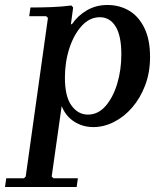

<svg xmlns="http://www.w3.org/2000/svg" viewBox="-77 -499 660 769"><path d="M-57 250 -52 215H19L26 208L115 -427L108 -434H40L45 -469Q88 -469 128.5 -470.5Q169 -472 209 -477L216 -469L207 -402H211Q235 -437 271.5 -458Q308 -479 353 -479Q402 -479 440.5 -456Q479 -433 501.5 -386.5Q524 -340 524 -271Q524 -209 504.5 -157.5Q485 -106 452.5 -68.5Q420 -31 379.5 -10.5Q339 10 297 10Q254 10 220 -12Q186 -34 170 -74L130 208L137 215H235L230 250ZM183 -188Q183 -112 209.5 -76Q236 -40 275 -40Q316 -40 346 -74.5Q376 -109 392.5 -164Q409 -219 409 -281Q409 -356 386 -393Q363 -430 323 -430Q282 -430 250.5 -395.5Q219 -361 201 -306Q183 -251 183 -188Z"/></svg>

Font: Brygada 1918 SemiBold
Style: Italic
Weight: 600
Italic angle: -8°
Designer: Mateusz Machalski | Borys Kosmynka | Przemek Hoffer
Foundry: NIEPODLEGLA 2018
Version: Version 3.006